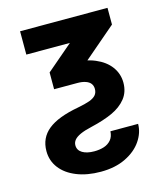

<svg xmlns="http://www.w3.org/2000/svg" viewBox="-111 -613 774 908"><g transform="rotate(-15 276.0 -159.5)"><path d="M501 -530.3V-448.5L238.7 -223.9H157.5V-306L286.3 -416.1H73V-530.3ZM265.5 109Q291.6 109 313 102.2Q334.4 95.3 348.2 79.2Q361.9 63.2 363.3 37.1H498.8Q498.8 80 471.7 119.9Q444.6 159.9 393.2 185.1Q341.7 210.4 270.9 210.4Q204.1 210.4 153.3 190Q102.4 169.7 74.5 133.3Q46.6 97 46.6 49.9Q46.6 -14.8 94.7 -53.7Q142.8 -92.7 244.4 -111.1Q281.3 -118.2 302.4 -125.8Q323.5 -133.5 333.8 -145.2Q344.2 -156.9 344.2 -175.7Q344.2 -190.9 336.1 -201.7Q328 -212.4 311.5 -218.1Q295 -223.9 271.3 -223.9H207.1L209.7 -322.6H271.3Q336 -322.6 383.5 -302.4Q431.1 -282.3 456.7 -247.5Q482.2 -212.6 482.2 -169.4Q482.2 -123.8 456.7 -92Q431.2 -60.2 388 -40.5Q344.8 -20.8 283.9 -6.6Q247.1 1.7 225.7 11.5Q204.3 21.4 195.1 33Q185.9 44.5 185.9 58.6Q185.9 83 207.8 96Q229.6 109 265.5 109Z"/></g></svg>

Font: WEMIX Pretendard Variable
Style: Regular
Weight: 400
Designer: Base glyphs from Inter by Rasmus Andersson; Hangeul glyphs from Noto Sans CJK(Source Han Sans) by Jang Soo-young and Kan
Foundry: Kil Hyung-jin
Version: Version 1.000;Glyphs 3.2 (3208)